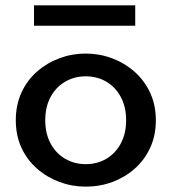

<svg xmlns="http://www.w3.org/2000/svg" viewBox="-20 -683 640 717"><path d="M300 14Q249 14 202 -3.5Q155 -21 118 -53.5Q81 -86 60 -131.5Q39 -177 39 -234Q39 -291 60 -337Q81 -383 118 -415.5Q155 -448 202 -465.5Q249 -483 300 -483Q351 -483 398 -465.5Q445 -448 482 -415.5Q519 -383 540.5 -337Q562 -291 562 -234Q562 -177 541 -131.5Q520 -86 483.5 -53.5Q447 -21 400 -3.5Q353 14 300 14ZM300 -70Q343 -70 377 -90Q411 -110 431 -147Q451 -184 451 -234Q451 -284 431 -321Q411 -358 377 -378Q343 -398 300 -398Q258 -398 223.5 -378Q189 -358 169 -321Q149 -284 149 -234Q149 -184 169 -147Q189 -110 223.5 -90Q258 -70 300 -70ZM485 -663V-587H107V-663Z"/></svg>

Font: BioRhyme Medium
Style: Regular
Weight: 500
Designer: Aoife Mooney
Foundry: Aoife Mooney Type
Version: Version 1.600;gftools[0.9.33]